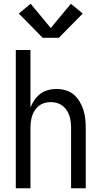

<svg xmlns="http://www.w3.org/2000/svg" viewBox="-20 -1001 540 1021"><path d="M64 0V-735H142V-429Q150 -450 163 -469Q176 -488 194.5 -502Q213 -516 235.5 -522Q258 -528 280 -528Q305 -528 329 -521Q353 -514 371.5 -498.5Q390 -483 403 -461.5Q416 -440 423.5 -416.5Q431 -393 433.5 -368.5Q436 -344 436 -320V0H358V-320Q358 -337 356 -353.5Q354 -370 349 -385.5Q344 -401 334.5 -415Q325 -429 312 -439Q299 -449 283 -453.5Q267 -458 250 -458Q233 -458 217 -453.5Q201 -449 188 -439Q175 -429 165.5 -415Q156 -401 151 -385.5Q146 -370 144 -353.5Q142 -337 142 -320V0ZM207 -800 80 -929 143 -981 250 -852 357 -981 420 -929 293 -800Z"/></svg>

Font: Zed Mono
Style: Regular
Weight: 400
Monospace: yes
Designer: Belleve Invis
Foundry: Belleve Invis
Version: Version 1.0.0; ttfautohint (v1.8.4)